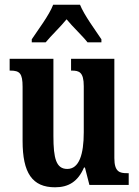

<svg xmlns="http://www.w3.org/2000/svg" viewBox="-20 -786 589 816"><path d="M115 -619V-606H174C197 -634 237 -672 263 -704C287 -674 334 -630 352 -606H411V-619C386 -657 338 -721 320 -766H206C189 -721 140 -657 115 -619ZM214 10C271 10 311 -14 337 -74H341L360 0H527V-50H520C489 -50 466 -55 466 -114V-536H282V-486H285C316 -486 336 -480 336 -420V-224C336 -129 316 -68 266 -68C219 -68 207 -112 207 -208V-536H21V-486H24C64 -486 76 -474 76 -417V-187C76 -51 117 10 214 10Z"/></svg>

Font: Noto Serif Georgian ExtraCondensed Bold
Style: Regular
Weight: 700
Width: 2
Designer: Monotype Design Team, Akaki Razmadze
Foundry: Google LLC
Version: Version 2.003